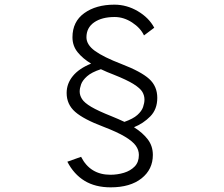

<svg xmlns="http://www.w3.org/2000/svg" viewBox="-20 -768 962 824"><path d="M455 36Q389 36 343 8Q297 -20 269 -74L328 -95Q367 -18 454 -18Q484 -18 512 -26.5Q540 -35 558 -53.5Q576 -72 576 -103Q576 -124 563 -142.5Q550 -161 517 -181Q484 -201 424 -224Q339 -256 302.5 -288Q266 -320 266 -369Q266 -409 292.5 -441.5Q319 -474 371 -495Q336 -516 313.5 -543.5Q291 -571 291 -608Q291 -675 341.5 -711.5Q392 -748 471 -748Q524 -748 571.5 -720Q619 -692 642 -649L598 -616Q583 -648 547 -671.5Q511 -695 472 -695Q417 -695 384 -672Q351 -649 351 -608Q351 -576 387.5 -549.5Q424 -523 502 -493Q585 -461 620 -429.5Q655 -398 655 -348Q655 -299 625 -268.5Q595 -238 555 -222Q593 -198 614.5 -169.5Q636 -141 636 -103Q636 -41 587.5 -2.5Q539 36 455 36ZM514 -245Q551 -258 569.5 -274.5Q588 -291 594 -308.5Q600 -326 600 -341Q600 -358 591 -373.5Q582 -389 553.5 -407Q525 -425 467 -448Q453 -453 439.5 -459Q426 -465 413 -471Q373 -458 353.5 -440.5Q334 -423 328 -406Q322 -389 322 -375Q322 -359 332 -343Q342 -327 371.5 -309.5Q401 -292 459 -269Q474 -263 487.5 -257Q501 -251 514 -245Z"/></svg>

Font: Zen Kaku Gothic Antique
Style: Regular
Weight: 400
Designer: Yoshimichi Ohira
Foundry: Positype
Version: Version 1.001